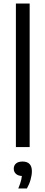

<svg xmlns="http://www.w3.org/2000/svg" viewBox="-20 -828 256 1081"><path d="M69.5 0V-808H147V0ZM83 233Q95.5 203.5 100 182.5Q104.5 161.5 104.5 141L116.5 163H108.5Q83.5 163 70.5 151.5Q57.5 140 57.5 122Q57.5 103.5 70.2 92.5Q83 81.5 107 81.5Q133 81.5 146.2 95.2Q159.5 109 159.5 136Q159.5 157.5 152.2 183.5Q145 209.5 131.5 233Z"/></svg>

Font: Encode Sans SemiCondensed
Style: Regular
Weight: 400
Width: 4
Designer: Multiple Designers
Foundry: Impallari Type
Version: Version 3.002